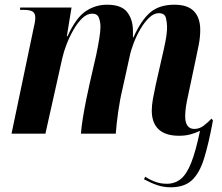

<svg xmlns="http://www.w3.org/2000/svg" viewBox="-20 -568 945 816"><path d="M741 9Q683 9 654 -18.5Q625 -46 625 -98Q625 -121 630 -148Q635 -175 642 -208L671 -336Q676 -356 683 -391.5Q690 -427 690 -454Q690 -472 685 -492Q680 -512 655 -512Q634 -512 614 -493Q594 -474 577 -445Q560 -416 548 -384.5Q536 -353 531 -328L501 -192Q490 -147 482.5 -94Q475 -41 472 0H324Q326 -29 332.5 -68.5Q339 -108 347 -147.5Q355 -187 362 -217L389 -335Q397 -373 402 -404.5Q407 -436 407 -455Q407 -474 400.5 -492Q394 -510 372 -510Q350 -510 330 -491Q310 -472 293 -442.5Q276 -413 263.5 -381Q251 -349 245 -322L173 0H29L122 -444Q125 -456 127.5 -469.5Q130 -483 130 -492Q130 -512 118.5 -519Q107 -526 81 -526H65L66 -536H284L264 -414H267Q303 -493 344.5 -520.5Q386 -548 435 -548Q496 -548 520.5 -516.5Q545 -485 545 -436Q545 -430 545 -422.5Q545 -415 545 -409H547Q581 -484 619.5 -516Q658 -548 721 -548Q778 -548 804.5 -520Q831 -492 831 -441Q831 -411 825 -379.5Q819 -348 813 -321L780 -165Q774 -139 770.5 -116Q767 -93 767 -75Q767 -20 806 -20Q828 -20 846.5 -34.5Q865 -49 879 -64L885 -56Q867 42 847.5 105Q828 168 795.5 198Q763 228 706 228Q675 228 648.5 219Q622 210 592 194L597 183Q617 196 639.5 204.5Q662 213 689 213Q723 213 748 193Q773 173 792.5 124Q812 75 830 -12Q812 -3 790 3Q768 9 741 9Z"/></svg>

Font: Noto Serif Display SemiCondensed
Style: Bold Italic
Weight: 700
Width: 4
Italic angle: -12°
Designer: Monotype Design Team
Foundry: Monotype Imaging Inc.
Version: Version 2.009